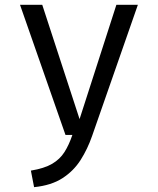

<svg xmlns="http://www.w3.org/2000/svg" viewBox="-20 -560 655 797"><path d="M552.3 -540 362.6 3.6Q343.6 58.5 314.6 104.1Q285.6 149.7 239.2 179.7Q192.8 209.7 121.5 216.9L108.2 148.2Q164.1 139 196.4 120Q228.7 101 247.4 71.5Q266.2 42.1 280.5 0H251.8L63.1 -540H155.4L310.3 -65.6L463.1 -540Z"/></svg>

Font: FiraCode Nerd Font
Style: Regular
Weight: 400
Designer: Carrois Corporate, Edenspiekermann AG, Nikita Prokopov
Foundry: Carrois Corporate, Edenspiekermann AG, Nikita Prokopov
Version: Version 6.002;Nerd Fonts 3.4.0